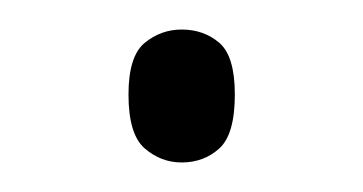

<svg xmlns="http://www.w3.org/2000/svg" viewBox="-20 -422 246 130"><path d="M103 -312Q89 -312 78 -321.5Q67 -331 67 -358Q67 -384 78 -393Q89 -402 103 -402Q118 -402 128.5 -393Q139 -384 139 -358Q139 -331 128.5 -321.5Q118 -312 103 -312Z"/></svg>

Font: Noto Serif Hentaigana ExtraLight
Style: Regular
Weight: 200
Designer: Kazuhiro Yamada
Foundry: nipponia
Version: Version 1.000